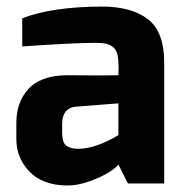

<svg xmlns="http://www.w3.org/2000/svg" viewBox="-20 -561 559 587"><path d="M30 -135V-185Q30 -216 38.5 -241Q47 -266 65 -287Q83 -308 113.5 -319.5Q144 -331 186 -331Q225 -331 263.5 -330.5Q302 -330 342 -331Q343 -364 342 -365Q342 -386 337.5 -399Q333 -412 323 -419Q313 -426 301 -428Q289 -430 271 -430Q206 -430 48 -419V-505Q137 -540 290 -541Q382 -541 432 -502.5Q482 -464 482 -370V0H371L342 -58Q338 -51 316.5 -36.5Q295 -22 256 -7.5Q217 7 180 6Q108 4 69 -37.5Q30 -79 30 -135ZM170 -155Q170 -125 183 -115.5Q196 -106 220 -106Q232 -106 245 -108.5Q258 -111 269.5 -114.5Q281 -118 292 -122.5Q303 -127 312 -131.5Q321 -136 327.5 -139.5Q334 -143 338 -145.5Q342 -148 342 -148V-245L213 -235Q200 -234 191 -228.5Q182 -223 177.5 -215Q173 -207 171.5 -199Q170 -191 170 -181Z"/></svg>

Font: Mina
Style: Bold
Weight: 700
Version: Version 1.000